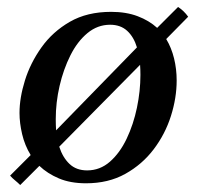

<svg xmlns="http://www.w3.org/2000/svg" viewBox="-20 -514 567 551"><path d="M487 -283Q487 -233 470.5 -181Q454 -129 421 -85.5Q388 -42 339.5 -15Q291 12 227 12Q182 12 149 -2Q116 -16 93 -38L38 17Q31 10 23 3.5Q15 -3 9 -10L68 -69Q51 -97 43.5 -129Q36 -161 36 -190Q36 -233 51.5 -283Q67 -333 99 -378Q131 -423 180.5 -451.5Q230 -480 299 -480Q342 -480 375 -467.5Q408 -455 431 -434L491 -494Q508 -483 520 -466L457 -402Q472 -377 479.5 -346.5Q487 -316 487 -283ZM383 -299Q383 -314 382 -328L150 -93Q160 -62 179.5 -43.5Q199 -25 230 -25Q267 -25 295.5 -50Q324 -75 343.5 -116Q363 -157 373 -205Q383 -253 383 -299ZM141 -140 373 -378Q364 -408 345 -425.5Q326 -443 296 -443Q260 -443 231 -419Q202 -395 182 -355Q162 -315 151 -267.5Q140 -220 140 -172Q140 -155 141 -140Z"/></svg>

Font: Tiro Devanagari Sanskrit
Style: Italic
Weight: 400
Italic angle: -11°
Designer: Devanagari: John Hudson & Fiona Ross, assisted by Paul Hanslow. Latin: John Hudson with Paul Hanslow, assisted by Kaja S
Foundry: Tiro Typeworks Ltd.
Version: Version 1.52